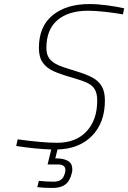

<svg xmlns="http://www.w3.org/2000/svg" viewBox="-20 -729 633 948"><path d="M209 -492Q209 -459 224 -439.5Q239 -420 267.5 -407.5Q296 -395 354 -378Q407 -362 436.5 -346Q466 -330 482 -303.5Q498 -277 498 -233Q498 -124 435 -59Q372 6 264 9L253 53H258Q294 53 315.5 65.5Q337 78 337 106Q337 117 335 124Q326 164 303 181.5Q280 199 240 199Q194 199 164 195L172 164Q208 168 245 168Q268 168 281.5 158Q295 148 301 124L303 111Q303 83 266 83H215L233 9Q160 7 60 -8L67 -41Q191 -24 262 -24Q355 -24 407.5 -80.5Q460 -137 460 -232Q460 -267 448.5 -287Q437 -307 412.5 -319Q388 -331 339 -345Q279 -362 244.5 -377.5Q210 -393 191 -420Q172 -447 172 -492Q172 -598 239.5 -653.5Q307 -709 422 -709Q462 -709 510 -702.5Q558 -696 593 -688L587 -658Q549 -665 499.5 -670.5Q450 -676 415 -676Q318 -676 263.5 -629.5Q209 -583 209 -492Z"/></svg>

Font: Cairo ExtraLight
Style: Italic
Weight: 275
Italic angle: -13°
Designer: Mohamed Gaber, Accademia di Belle Arti di Urbino and others
Foundry: Kief Type Foundry, Accademia di Belle Arti di Urbino and others
Version: Version 3.011